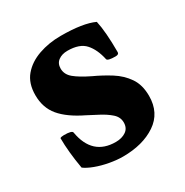

<svg xmlns="http://www.w3.org/2000/svg" viewBox="-114 -531 610 634"><g transform="rotate(-30 191.5 -214.0)"><path d="M178.7 9.8Q156.2 9.8 128.9 4.9Q101.6 0 78.1 -8.8Q54.7 -17.6 42 -27.3Q30.3 -94.7 30.3 -146.5Q35.2 -149.4 44.9 -149.4Q76.2 -149.4 77.1 -140.6Q93.8 -43.9 182.6 -43.9Q206.1 -43.9 221.7 -54.7Q237.3 -65.4 237.3 -86.9Q237.3 -107.4 220.7 -122.1Q204.1 -136.7 181.6 -148.4Q159.2 -160.2 140.6 -169.9Q84 -197.3 56.6 -230Q29.3 -262.7 29.3 -310.5Q29.3 -355.5 52.7 -383.3Q76.2 -411.1 115.2 -424.8Q154.3 -438.5 199.2 -438.5Q284.2 -438.5 326.2 -418.9Q335.9 -376 335.9 -297.9Q335.9 -289.1 323.2 -289.1Q293 -289.1 291 -296.9Q282.2 -337.9 261.2 -361.3Q240.2 -384.8 194.3 -384.8Q172.9 -384.8 159.2 -374.5Q145.5 -364.3 145.5 -344.7Q145.5 -322.3 165 -306.2Q184.6 -290 222.7 -271.5Q254.9 -256.8 285.2 -237.8Q315.4 -218.8 334.5 -190.9Q353.5 -163.1 353.5 -121.1Q353.5 -56.6 304.2 -23.4Q254.9 9.8 178.7 9.8Z"/></g></svg>

Font: Crimson Text Bold
Style: Bold
Weight: 700
Designer: Sebastian Kosch
Foundry: Sebastian Kosch
Version: Version 1.10 July 1, 2025